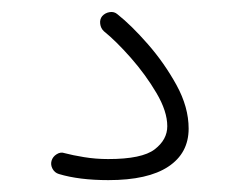

<svg xmlns="http://www.w3.org/2000/svg" viewBox="-20 -38 395 320"><path d="M150.4 -11.2Q155.3 -16.6 162.8 -17.8Q170.4 -19 175.8 -14.2Q198.7 3.9 226.3 35.4Q253.9 66.9 274.2 103.8Q294.4 140.6 294.4 176.3Q294.4 217.3 260.5 239.7Q226.6 262.2 160.6 262.2Q111.8 262.2 78.1 252Q71.3 250 67.6 243.4Q64 236.8 65.9 230Q67.9 223.1 74.5 219Q81.1 214.8 87.9 217.3Q100.6 220.7 120.1 223.9Q139.6 227.1 160.2 227.1Q216.8 227.1 237.8 210.9Q258.8 194.8 258.8 172.4Q258.8 147.5 240.7 116.9Q222.7 86.4 198 58.3Q173.3 30.3 153.3 14.2Q147.9 9.3 147 1.7Q146 -5.9 150.4 -11.2Z"/></svg>

Font: Mikhak-FD ExtraLight
Style: Regular
Weight: 200
Designer: Amin Abedi
Version: Version 3.2